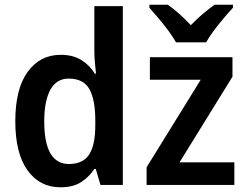

<svg xmlns="http://www.w3.org/2000/svg" viewBox="-20 -786 1044 816"><path d="M237 10Q149 10 97 -62Q45 -134 45 -271Q45 -408 97.5 -480.5Q150 -553 238 -553Q290 -553 325.5 -531Q361 -509 383 -473H388Q386 -493 383.5 -518.5Q381 -544 381 -566V-760H502V0H407L387 -68H381Q358 -33 324 -11.5Q290 10 237 10ZM273 -89Q333 -89 359 -129.5Q385 -170 385 -253V-274Q385 -362 360 -407Q335 -452 272 -452Q220 -452 194 -404.5Q168 -357 168 -270Q168 -89 273 -89ZM976 0H603V-75L833 -447H617V-543H968V-460L743 -96H976ZM728 -606Q716 -628 696 -655Q676 -682 654 -708Q632 -734 615 -753V-766H693Q716 -750 741.5 -727.5Q767 -705 791 -679Q817 -706 842 -727Q867 -748 892 -766H970V-753Q953 -735 931 -709Q909 -683 888.5 -655.5Q868 -628 856 -606Z"/></svg>

Font: Noto Sans SemiCondensed SemiBold
Style: Regular
Weight: 600
Width: 4
Designer: Monotype Design Team
Foundry: Monotype Imaging Inc.
Version: Version 2.013; ttfautohint (v1.8.4.7-5d5b)